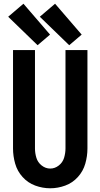

<svg xmlns="http://www.w3.org/2000/svg" viewBox="-20 -1004 540 1032"><path d="M182 -761 24 -914 106 -984 249 -818ZM352 -761 194 -914 276 -984 419 -818ZM250 8Q209 8 169.5 -6.5Q130 -21 101.5 -52.5Q73 -84 61.5 -124.5Q50 -165 50 -206V-735H168V-206Q168 -181 175.5 -156Q183 -131 204 -114.5Q225 -98 250 -98Q275 -98 296 -114.5Q317 -131 324.5 -156Q332 -181 332 -206V-735H450V-206Q450 -165 438.5 -124.5Q427 -84 398.5 -52.5Q370 -21 330.5 -6.5Q291 8 250 8Z"/></svg>

Font: Iosevka SS01
Style: Bold
Weight: 700
Monospace: yes
Designer: Belleve Invis
Foundry: Belleve Invis
Version: 2.3.3; ttfautohint (v1.8.3)